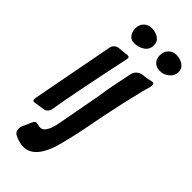

<svg xmlns="http://www.w3.org/2000/svg" viewBox="-354 -844 1125 1125"><g transform="rotate(45 209.0 -281.5)"><path d="M239 -731Q239 -696 211.5 -677Q184 -658 147 -658Q112 -658 98 -691Q91 -705 91 -724Q91 -755 110 -774.5Q129 -794 158 -794Q191 -794 215 -778Q239 -762 239 -731ZM452 -723Q452 -691 426.5 -670Q401 -649 369 -649Q339 -649 321.5 -667Q304 -685 304 -715Q304 -746 323.5 -765.5Q343 -785 372 -785Q404 -785 428 -768.5Q452 -752 452 -723ZM102 -574 168 -581H173Q185 -581 185 -568Q185 -564 183 -558Q104 -186 83 -52Q81 -35 71.5 -23.5Q62 -12 48 -10L-18 0Q-21 1 -24 1Q-34 1 -34 -13V-21L64 -536Q67 -552 77.5 -562Q88 -572 102 -574ZM312 -562 349 -566 373 -572Q385 -574 386 -574Q398 -574 398 -557Q398 -554 396 -544L381 -489L350 -358L322 -227Q316 -194 303 -128.5Q290 -63 283 -30V-31L262 56Q217 231 118 231Q81 231 38 208H39Q23 198 23 174Q23 163 28 150Q30 147 39.5 125Q49 103 54 92Q61 76 72 76Q74 76 90 78Q99 81 108 81Q133 81 148 50L147 52Q157 36 166 -1L218 -281Q222 -310 232 -368L261 -512Q270 -553 313 -562Z"/></g></svg>

Font: Bangerz Fix
Style: Regular
Weight: 400
Designer: vernon adams
Foundry: Vernon Adams
Version: Version 2.10;December 28, 2023;FontCreator 13.0.0.2683 64-bi